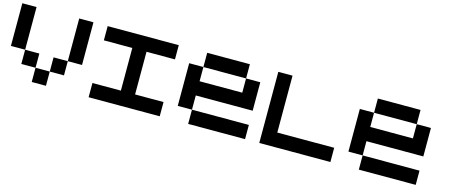

<svg xmlns="http://www.w3.org/2000/svg" viewBox="-40 -1002 3412 1449"><g transform="rotate(15 1666.5 -278.0)"><path d="M333.3 0H222.2V-111.1H333.3ZM222.2 -111.1H111.1V-222.2H222.2ZM444.4 -111.1H333.3V-222.2H444.4ZM111.1 -222.2H0V-555.6H111.1ZM555.6 -222.2H444.4V-555.6H555.6Z M888.9 -444.4H666.7V-555.6H1222.2V-444.4H1000V-111.1H1222.2V0H666.7V-111.1H888.9Z M1777.8 -444.4H1444.4V-555.6H1777.8ZM1444.4 -222.2V-111.1H1333.3V-444.4H1444.4V-333.3H1777.8V-444.4H1888.9V-222.2ZM1888.9 0H1444.4V-111.1H1888.9Z M2000 0V-555.6H2111.1V-111.1H2555.6V0Z M3111.1 -444.4H2777.8V-555.6H3111.1ZM2777.8 -222.2V-111.1H2666.7V-444.4H2777.8V-333.3H3111.1V-444.4H3222.2V-222.2ZM3222.2 0H2777.8V-111.1H3222.2Z"/></g></svg>

Font: Pixeloid Mono
Style: Regular
Weight: 400
Monospace: yes
Designer: GGBotNet
Foundry: GGBotNet
Version: 0.5